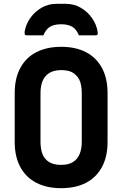

<svg xmlns="http://www.w3.org/2000/svg" viewBox="-20 -965 640 1005"><path d="M300 -720Q375 -720 429 -692.5Q483 -665 513 -610.5Q543 -556 543 -478V-222Q543 -144 513 -89.5Q483 -35 429 -7.5Q375 20 300 20Q226 20 171.5 -7.5Q117 -35 87 -89.5Q57 -144 57 -222V-478Q57 -556 87 -610.5Q117 -665 171.5 -692.5Q226 -720 300 -720ZM192 -223Q192 -193 199 -168.5Q206 -144 222 -129Q234 -116 253.5 -109Q273 -102 300 -102Q338 -102 361.5 -116.5Q385 -131 396.5 -158Q408 -185 408 -223V-477Q408 -497 405 -515Q402 -533 395.5 -547Q389 -561 378 -571Q365 -585 346 -591.5Q327 -598 300 -598Q263 -598 239 -583.5Q215 -569 203.5 -542.5Q192 -516 192 -477ZM207 -780Q186 -780 165 -780Q144 -780 123 -780Q113 -780 110.5 -783.5Q108 -787 109 -799Q115 -837 138 -870Q161 -903 196.5 -924Q232 -945 276 -945H324Q368 -945 403.5 -924Q439 -903 462 -870Q485 -837 491 -799Q493 -787 490 -783.5Q487 -780 477 -780Q456 -780 435 -780Q414 -780 393 -780Q380 -812 358 -825Q336 -838 300 -838Q264 -838 242 -825Q220 -812 207 -780Z"/></svg>

Font: RecMonoLinear Nerd Font Mono
Style: Bold
Weight: 700
Monospace: yes
Version: Version 1.085; ttfautohint (v1.8.4.7-5d5b);Nerd Fonts 3.2.1